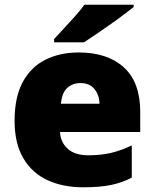

<svg xmlns="http://www.w3.org/2000/svg" viewBox="-20 -786 658 816"><path d="M315 -563Q436 -563 506 -500Q576 -437 576 -310V-225H235Q237 -182 267.5 -154Q298 -126 356 -126Q408 -126 451 -136Q494 -146 540 -168V-31Q500 -10 452.5 0Q405 10 333 10Q249 10 183.5 -19.5Q118 -49 80 -112Q42 -175 42 -273Q42 -373 76.5 -437Q111 -501 172.5 -532Q234 -563 315 -563ZM322 -433Q288 -433 265.5 -412Q243 -391 239 -345H403Q402 -382 381.5 -407.5Q361 -433 322 -433ZM548 -756Q530 -742 503 -721.5Q476 -701 445 -679.5Q414 -658 385.5 -638.5Q357 -619 337 -606H210V-620Q227 -639 251 -664.5Q275 -690 299 -717Q323 -744 339 -766H548Z"/></svg>

Font: Noto Sans Thaana Black
Style: Regular
Weight: 900
Designer: David Williams
Foundry: Google Inc.
Version: Version 3.001; ttfautohint (v1.8.4.7-5d5b)